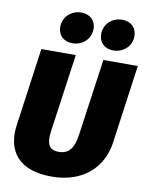

<svg xmlns="http://www.w3.org/2000/svg" viewBox="-102 -1017 863 1110"><g transform="rotate(10 329.5 -462.0)"><path d="M263 -760C323 -760 370 -804 370 -863C370 -910 337 -944 285 -944C225 -944 178 -900 178 -841C178 -794 211 -760 263 -760ZM503 -760C563 -760 610 -804 610 -863C610 -910 577 -944 525 -944C465 -944 418 -900 418 -841C418 -794 451 -760 503 -760ZM659 -696H457L393 -243C382 -166 354 -128 294 -128C236 -128 220 -164 231 -241L295 -696H93L29 -237C8 -85 85 20 278 20C469 20 575 -93 595 -235Z"/></g></svg>

Font: Fira Sans Heavy
Style: Italic
Weight: 900
Italic angle: -8°
Designer: bBox Type GmbH & Carrois Corporate GbR & Edenspiekermann AG
Foundry: bBox Type GmbH & Carrois Corporate GbR & Edenspiekermann AG
Version: Version 4.301;PS 004.301;hotconv 1.0.88;makeotf.lib2.5.64775